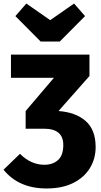

<svg xmlns="http://www.w3.org/2000/svg" viewBox="-36 -842 569 1086"><path d="M227 224Q70 224 -16 118L77 28Q139 90 215 90Q262 90 292 63.5Q322 37 322 -22Q322 -114 213 -114H109V-214L269 -402H26V-533H470V-412L295 -214Q392 -207 448.5 -157.5Q505 -108 505 -10Q505 55 473 108Q441 161 379 192.5Q317 224 227 224ZM302 -607H194L51 -751L113 -822L248 -728L383 -822L445 -751Z"/></svg>

Font: Trujillo ExtraBold
Style: Regular
Weight: 800
Designer: Fira Sans original fonts by bBox Type GmbH, Carrois Corporate GbR, & Edenspiekermann AG / Changes by Cristiano Sobral
Foundry: Fira Sans original fonts by bBox Type GmbH, Carrois Corporate GbR, & Edenspiekermann AG / Changes by Cristiano Sobral
Version: Version 4.301;July 28, 2020;FontCreator 13.0.0.2655 64-bit